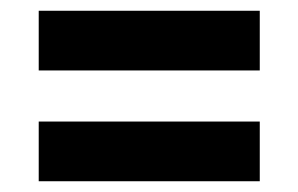

<svg xmlns="http://www.w3.org/2000/svg" viewBox="-20 -510 554 357"><path d="M52 -490H463V-379H52ZM52 -284H463V-173H52Z"/></svg>

Font: Wolseley Sans SemiBold
Style: Regular
Weight: 600
Designer: Carrois Corporate & Edenspiekermann AG
Foundry: Carrois Corporate GbR & Edenspiekermann AG
Version: Version 4.202